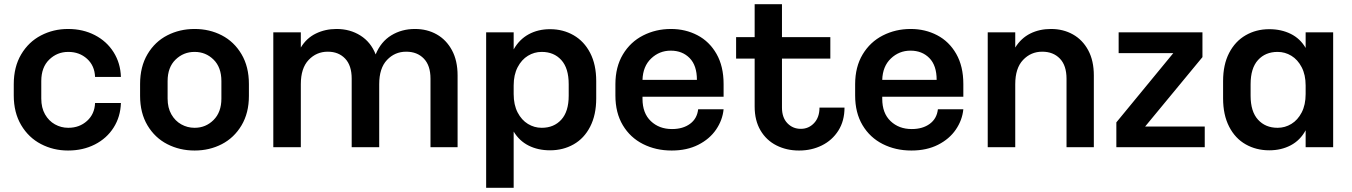

<svg xmlns="http://www.w3.org/2000/svg" viewBox="-20 -716 6486 921"><path d="M46 -258V-312Q46 -395 81.5 -455Q117 -515 176.5 -546Q236 -577 306 -577H307Q378 -577 435 -547.5Q492 -518 525 -465.5Q558 -413 560 -347H436Q434 -401 397.5 -434Q361 -467 308 -467H307Q254 -467 216 -430Q178 -393 178 -327V-243Q178 -199 196 -167.5Q214 -136 243.5 -119.5Q273 -103 307 -103H308Q361 -103 397.5 -136Q434 -169 436 -222H560Q558 -156 525 -104Q492 -52 435 -23Q378 6 307 6H306Q236 6 176.5 -25Q117 -56 81.5 -116Q46 -176 46 -258Z M652 -256V-313Q652 -396 687.5 -456Q723 -516 782.5 -546.5Q842 -577 913 -577H914Q985 -577 1044 -546.5Q1103 -516 1138.5 -456Q1174 -396 1174 -313V-256Q1174 -174 1138.5 -114.5Q1103 -55 1044 -24.5Q985 6 914 6H913Q842 6 782.5 -24.5Q723 -55 687.5 -114.5Q652 -174 652 -256ZM1042 -243V-327Q1042 -393 1004.5 -430Q967 -467 914 -467H913Q860 -467 822 -430Q784 -393 784 -327V-243Q784 -199 802 -167.5Q820 -136 849.5 -119.5Q879 -103 913 -103H914Q967 -103 1004.5 -140.5Q1042 -178 1042 -243Z M1291 -561H1423V-488Q1450 -533 1495 -555Q1540 -577 1594 -577H1595Q1659 -577 1709 -545.5Q1759 -514 1782 -455Q1807 -516 1857 -546.5Q1907 -577 1970 -577H1971Q2029 -577 2075 -551Q2121 -525 2148 -475Q2175 -425 2175 -354V-10H2045V-339Q2045 -402 2013 -435Q1981 -468 1929 -468H1928Q1874 -468 1836.5 -428.5Q1799 -389 1799 -312V-10H1667V-339Q1667 -402 1635.5 -435Q1604 -468 1553 -468H1552Q1498 -468 1460.5 -428.5Q1423 -389 1423 -312V-10H1291Z M2840 -327V-244Q2840 -165 2811 -108.5Q2782 -52 2731.5 -23.5Q2681 5 2619 5H2618Q2561 5 2516 -17.5Q2471 -40 2444 -85V185H2312V-561H2444V-479Q2471 -527 2516 -551.5Q2561 -576 2618 -576H2619Q2681 -576 2731.5 -547Q2782 -518 2811 -462Q2840 -406 2840 -327ZM2579 -467H2578Q2543 -467 2512.5 -448.5Q2482 -430 2463 -393.5Q2444 -357 2444 -306V-265Q2444 -213 2463 -176.5Q2482 -140 2512.5 -121.5Q2543 -103 2578 -103H2579Q2637 -103 2672.5 -142Q2708 -181 2708 -257V-312Q2708 -389 2672.5 -428Q2637 -467 2579 -467Z M3451 -313V-252H3062V-242Q3062 -173 3102 -135Q3142 -97 3203 -97H3204Q3256 -97 3290 -122Q3324 -147 3329 -192H3451Q3446 -140 3415 -94.5Q3384 -49 3329.5 -21.5Q3275 6 3203 6H3201Q3126 6 3064.5 -25Q3003 -56 2967.5 -115.5Q2932 -175 2932 -258V-312Q2932 -395 2968 -455Q3004 -515 3065 -546Q3126 -577 3198 -577H3199Q3268 -577 3325.5 -547Q3383 -517 3417 -457.5Q3451 -398 3451 -313ZM3062 -333H3323Q3323 -402 3288 -437.5Q3253 -473 3198 -473H3197Q3143 -473 3103.5 -435.5Q3064 -398 3062 -333Z M3814 6H3812Q3753 6 3704.5 -18.5Q3656 -43 3628 -90.5Q3600 -138 3600 -205V-435H3511V-538H3600V-696H3731V-538H3963V-435H3731V-200Q3731 -152 3757 -125Q3783 -98 3821 -98H3822Q3859 -98 3885 -125.5Q3911 -153 3911 -200H4031Q4031 -136 4001.5 -89.5Q3972 -43 3922.5 -18.5Q3873 6 3814 6Z M4601 -313V-252H4212V-242Q4212 -173 4252 -135Q4292 -97 4353 -97H4354Q4406 -97 4440 -122Q4474 -147 4479 -192H4601Q4596 -140 4565 -94.5Q4534 -49 4479.5 -21.5Q4425 6 4353 6H4351Q4276 6 4214.5 -25Q4153 -56 4117.5 -115.5Q4082 -175 4082 -258V-312Q4082 -395 4118 -455Q4154 -515 4215 -546Q4276 -577 4348 -577H4349Q4418 -577 4475.5 -547Q4533 -517 4567 -457.5Q4601 -398 4601 -313ZM4212 -333H4473Q4473 -402 4438 -437.5Q4403 -473 4348 -473H4347Q4293 -473 4253.5 -435.5Q4214 -398 4212 -333Z M5227 -354V-10H5096V-338Q5096 -402 5064 -435Q5032 -468 4980 -468H4979Q4925 -468 4887.5 -428.5Q4850 -389 4850 -312V-10H4718V-561H4850V-488Q4878 -533 4922 -555Q4966 -577 5021 -577H5022Q5080 -577 5126.5 -551Q5173 -525 5200 -475Q5227 -425 5227 -354Z M5759 -109V-10H5335V-129L5608 -461H5346V-561H5748V-442L5473 -109Z M6375 -561V-10H6243V-91Q6217 -43 6171.5 -19Q6126 5 6069 5H6068Q6006 5 5955.5 -23.5Q5905 -52 5876 -108.5Q5847 -165 5847 -244V-327Q5847 -406 5876 -462Q5905 -518 5955.5 -547Q6006 -576 6068 -576H6069Q6126 -576 6171.5 -553.5Q6217 -531 6243 -486V-561ZM6243 -265V-306Q6243 -357 6224 -393.5Q6205 -430 6174.5 -448.5Q6144 -467 6109 -467H6108Q6050 -467 6014.5 -428Q5979 -389 5979 -312V-257Q5979 -181 6014.5 -142Q6050 -103 6108 -103H6109Q6144 -103 6174.5 -121.5Q6205 -140 6224 -176.5Q6243 -213 6243 -265Z"/></svg>

Font: 카카오 큰글씨 ExtraBold
Style: Regular
Weight: 800
Designer: Park Young-rak; Lee Sang-min; Kim Jung-jin; Min Bon; Park Min-gyu;
Foundry: Kakao Corporation
Version: Version 2.003